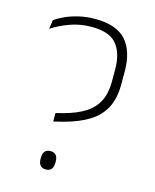

<svg xmlns="http://www.w3.org/2000/svg" viewBox="-102 -718 640 795"><g transform="rotate(15 218.0 -320.5)"><path d="M191 -203 149 -192.5V-229L182.5 -237.5Q236 -252 271 -274.2Q306 -296.5 323.5 -330.5Q341 -364.5 341 -413.5V-467Q341 -537.5 309.5 -575Q278 -612.5 203 -612.5Q152.5 -612.5 108.5 -596.2Q64.5 -580 33.5 -559L39 -597.5Q55.5 -609.5 80.5 -621Q105.5 -632.5 138 -640.2Q170.5 -648 207.5 -648Q299.5 -648 340.5 -602Q381.5 -556 381.5 -469.5V-414Q381.5 -354.5 360.5 -313.8Q339.5 -273 297.2 -246.5Q255 -220 191 -203ZM170 7Q154.5 7 146.5 -2.5Q138.5 -12 138.5 -30V-35Q138.5 -53 146.5 -62.2Q154.5 -71.5 170 -71.5Q186.5 -71.5 194.2 -62.2Q202 -53 202 -35V-30Q202 -12 194.2 -2.5Q186.5 7 170 7Z"/></g></svg>

Font: Anek Kannada ExtraLight
Style: Regular
Weight: 250
Version: Version 1.003